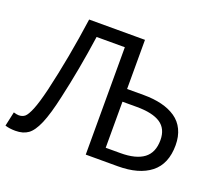

<svg xmlns="http://www.w3.org/2000/svg" viewBox="-112 -815 1122 983"><g transform="rotate(20 448.5 -323.5)"><path d="M56.2 8.8Q23.9 8.8 0 1L17.1 -77.1Q35.2 -71.8 44.9 -71.8Q64.9 -71.8 78.1 -82.5Q91.3 -93.3 107.2 -131.8Q123 -170.4 141.1 -245.1Q186.5 -439 216.8 -655.8H521V-388.2H610.8Q666 -388.2 709.7 -377.4Q753.4 -366.7 785.9 -344.5Q818.4 -322.3 835.7 -286.1Q853 -250 853 -202.1Q853 -100.1 789.6 -50Q726.1 0 611.8 0H437V-585H283.2Q256.3 -397.9 219.2 -234.9Q197.3 -135.3 174.6 -82.5Q151.9 -29.8 125 -10.5Q98.1 8.8 56.2 8.8ZM521 -67.9H601.1Q685.5 -67.9 728.3 -100.1Q771 -132.3 771 -200.2Q771 -261.7 728.3 -290.3Q685.5 -318.8 599.1 -318.8H521Z"/></g></svg>

Font: Source Sans Pro
Style: Regular
Weight: 400
Designer: Paul D. Hunt
Foundry: Adobe Systems Incorporated
Version: Version 3.006;hotconv 1.0.111;makeotfexe 2.5.65597